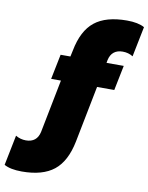

<svg xmlns="http://www.w3.org/2000/svg" viewBox="-223 -817 866 1120"><g transform="rotate(10 210.5 -257.0)"><path d="M-120 209 -84 30Q-56 47 -23 47Q9 47 29 31Q49 15 56 -17L118 -332H60L90 -480H148L156 -517Q179 -637 246 -690.5Q313 -744 437 -744Q504 -744 541 -723L505 -544Q478 -561 444 -561Q412 -561 392 -545Q372 -529 365 -497L362 -480H464L434 -332H332L266 3Q242 123 175 176.5Q108 230 -15 230Q-83 230 -120 209Z"/></g></svg>

Font: Readiness Black
Style: Regular
Weight: 900
Designer: Katatrad Team
Foundry: CadsonDemak
Version: Version 1.00;April 23, 2019;FontCreator 11.5.0.2425 64-bit; 